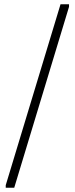

<svg xmlns="http://www.w3.org/2000/svg" viewBox="-20 -802 351 904"><path d="M265 -782H305V-770L47 82H7V70Z"/></svg>

Font: Phudu ExtraBold
Style: Regular
Weight: 800
Version: Version 1.005;gftools[0.9.23]